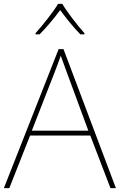

<svg xmlns="http://www.w3.org/2000/svg" viewBox="-20 -969 617 989"><path d="M301 -949H279C255 -908 200 -839 163 -798V-792H184C221 -829 262 -879 290 -917C318 -879 357 -829 394 -792H415V-798C378 -839 325 -908 301 -949ZM549 0H577L307 -716H282L0 0H28L135 -271H445ZM325 -594 435 -296H144L260 -593C270 -620 283 -652 293 -682C306 -645 317 -617 325 -594Z"/></svg>

Font: Noto Sans Devanagari UI Thin
Style: Regular
Weight: 100
Designer: Jelle Bosma - Monotype Design Team
Foundry: Monotype Imaging Inc.
Version: Version 2.004